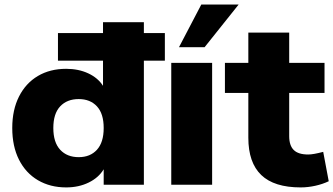

<svg xmlns="http://www.w3.org/2000/svg" viewBox="-20 -817 1474 849"><path d="M34.2 -251Q34.2 -331.1 64 -390.1Q93.8 -449.2 147.5 -481Q201.2 -512.7 272.5 -512.7Q327.1 -512.7 370.1 -492.7Q413.1 -472.7 435.5 -437.5V-548.8H236.3V-670.9H435.5V-718.8H616.2V-670.9H709V-548.8H616.2V0H438.5V-68.4Q416 -31.2 372.1 -9.8Q328.1 11.7 272.5 11.7Q202.1 11.7 147.9 -20Q93.8 -51.8 64 -110.8Q34.2 -169.9 34.2 -251ZM328.1 -122.1Q378.9 -122.1 408.7 -154.8Q438.5 -187.5 438.5 -251Q438.5 -314.5 408.7 -346.7Q378.9 -378.9 328.1 -378.9Q276.4 -378.9 246.1 -346.7Q215.8 -314.5 215.8 -251Q215.8 -187.5 246.1 -154.8Q276.4 -122.1 328.1 -122.1Z M737.3 -539.1H918V0H737.3ZM870.1 -796.9H1035.2L884.8 -608.4H771.5Z M1078.1 -208V-406.2H974.6V-539.1H1078.1V-672.9H1258.8V-539.1H1415V-406.2H1258.8V-214.8Q1258.8 -173.8 1278.8 -153.8Q1298.8 -133.8 1342.8 -133.8Q1365.2 -133.8 1409.2 -145.5L1433.6 -15.6Q1407.2 -2.9 1374.5 4.4Q1341.8 11.7 1309.6 11.7Q1192.4 11.7 1135.3 -43Q1078.1 -97.7 1078.1 -208Z"/></svg>

Font: Min Sans Black
Style: Regular
Weight: 900
Designer: Jinseong-Kim, NotoSansCJK, Nunito
Foundry: Jinseong-Kim
Version: Version 1.000